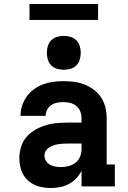

<svg xmlns="http://www.w3.org/2000/svg" viewBox="-20 -935 640 963"><path d="M235 8H234Q203 8 173 -0.5Q143 -9 120 -30Q97 -51 87 -81Q77 -111 77 -142Q77 -170 85.5 -198Q94 -226 112.5 -247.5Q131 -269 156 -283.5Q181 -298 208.5 -306.5Q236 -315 264.5 -317.5Q293 -320 321 -320H389V-340Q389 -358 383 -375Q377 -392 363.5 -403Q350 -414 333 -418.5Q316 -423 298 -423Q282 -423 266.5 -420Q251 -417 237.5 -408Q224 -399 216.5 -384.5Q209 -370 209 -354H83Q83 -380 91 -405Q99 -430 114 -451Q129 -472 150.5 -487.5Q172 -503 196 -512Q220 -521 246 -524.5Q272 -528 298 -528Q325 -528 352 -524.5Q379 -521 404.5 -511Q430 -501 452 -484Q474 -467 488.5 -444Q503 -421 509 -394.5Q515 -368 515 -340V-110H556V0H389V-78Q378 -57 362 -40Q346 -23 325 -12Q304 -1 281 3.5Q258 8 235 8ZM286 -97Q305 -97 324.5 -102Q344 -107 359.5 -119.5Q375 -132 382 -150.5Q389 -169 389 -189V-215H321Q309 -215 297 -214.5Q285 -214 272.5 -212Q260 -210 248.5 -206Q237 -202 226.5 -195.5Q216 -189 209.5 -178Q203 -167 203 -155Q203 -141 210.5 -128.5Q218 -116 230.5 -109Q243 -102 257 -99.5Q271 -97 286 -97ZM300 -585Q283 -585 266 -590Q249 -595 237 -607Q225 -619 220 -636Q215 -653 215 -670Q215 -687 220 -704Q225 -721 237 -733Q249 -745 266 -750Q283 -755 300 -755Q317 -755 334 -750Q351 -745 363 -733Q375 -721 380 -704Q385 -687 385 -670Q385 -653 380 -636Q375 -619 363 -607Q351 -595 334 -590Q317 -585 300 -585ZM128 -835V-915H472V-835Z"/></svg>

Font: Iosevka Etoile Extrabold
Style: Regular
Weight: 800
Designer: Belleve Invis
Foundry: Belleve Invis
Version: Version 22.1.2; ttfautohint (v1.8.4)